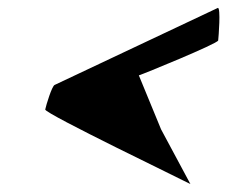

<svg xmlns="http://www.w3.org/2000/svg" viewBox="-20 -636 573 484"><path d="M94 -360C92 -350 450 -178 460 -172L386 -310L330 -446C338 -448 529 -526 530 -534C531 -542 537 -618 529 -616L118 -422C111 -420 96 -370 94 -360Z"/></svg>

Font: Ampere
Style: SCIta
Weight: 400
Version: Version 1